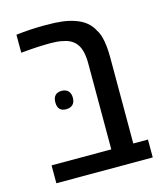

<svg xmlns="http://www.w3.org/2000/svg" viewBox="-99 -715 672 790"><g transform="rotate(-15 236.5 -320.0)"><path d="M43.5 0V-76.2H297.9V-441.4Q297.9 -497.1 278.8 -524.4Q259.8 -551.8 218.3 -558.6Q208 -561 195.8 -562Q183.6 -563 169.4 -563Q141.6 -563 113.5 -561.5Q85.4 -560.1 43 -556.2V-632.8Q74.2 -636.7 105.5 -638.4Q136.7 -640.1 169.4 -640.1Q211.4 -640.1 240.2 -636.5Q269 -632.8 292.5 -624.5Q319.8 -615.2 338.4 -599.9Q356.9 -584.5 368.2 -562.5Q377 -549.3 382.1 -530.5Q387.2 -511.7 389.4 -489.3Q391.6 -466.8 391.6 -442.9V-76.2H454.1V0ZM161.6 -283.7Q125.5 -283.7 125.5 -322.3Q125.5 -341.8 135 -351.8Q144.5 -361.8 162.1 -361.8Q180.2 -361.8 190.2 -351.6Q200.2 -341.3 200.2 -322.3Q200.2 -303.7 190.2 -293.7Q180.2 -283.7 161.6 -283.7Z"/></g></svg>

Font: Open Sans SemiCondensed Medium
Style: Regular
Weight: 500
Width: 4
Designer: Monotype Design Team
Foundry: Monotype Imaging Inc.
Version: Version 3.000